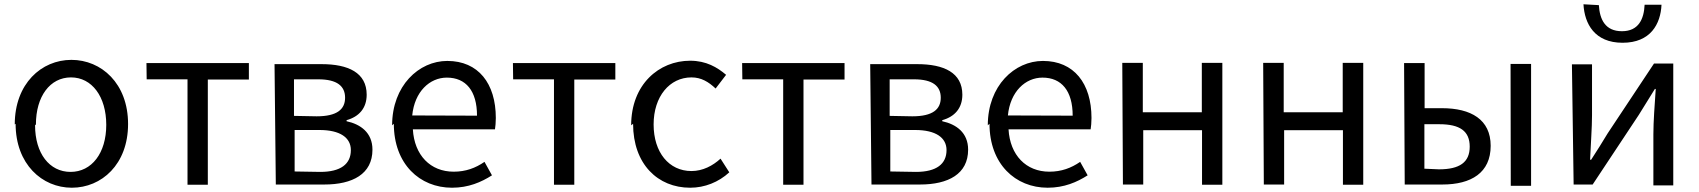

<svg xmlns="http://www.w3.org/2000/svg" viewBox="-20 -838 7946 898"><path d="M53 -259C53 -70 177 40 316 40C455 40 579 -69 579 -258C579 -448 454 -558 314 -558C174 -558 49 -447 49 -256ZM148 -256C148 -387 214 -476 312 -476C410 -476 477 -386 477 -254C477 -122 409 -34 310 -34C211 -34 144 -121 144 -252Z M666 -467H857V26H952V-466H1144V-543H665Z M1270 25H1497C1629 25 1722 -24 1722 -138C1722 -218 1666 -257 1601 -271V-276C1659 -292 1695 -332 1695 -395C1695 -498 1609 -538 1484 -538H1264ZM1358 -36V-230H1474C1571 -230 1621 -194 1621 -136C1621 -71 1574 -34 1478 -34ZM1355 -296V-467H1469C1557 -467 1594 -435 1594 -381C1594 -327 1557 -294 1461 -294Z M1822 -259C1822 -71 1943 40 2094 40C2171 40 2231 14 2281 -18L2246 -81C2204 -52 2158 -35 2102 -35C1993 -35 1918 -112 1911 -233H2295C2297 -246 2299 -265 2299 -286C2299 -448 2217 -553 2072 -553C1939 -553 1814 -437 1814 -252ZM1908 -298C1919 -410 1990 -475 2070 -475C2159 -475 2211 -413 2211 -297Z M2380 -467H2571V26H2666V-466H2858V-543H2379Z M2941 -259C2941 -70 3057 40 3208 40C3276 40 3341 14 3391 -32L3350 -96C3314 -63 3267 -38 3214 -38C3109 -38 3037 -125 3037 -256C3037 -387 3112 -476 3214 -476C3260 -476 3294 -455 3327 -424L3376 -488C3335 -523 3283 -554 3208 -554C3062 -554 2932 -443 2932 -252Z M3452 -467H3643V26H3738V-466H3930V-543H3451Z M4056 25H4283C4415 25 4508 -24 4508 -138C4508 -218 4452 -257 4387 -271V-276C4445 -292 4481 -332 4481 -395C4481 -498 4395 -538 4270 -538H4050ZM4144 -36V-230H4260C4357 -230 4407 -194 4407 -136C4407 -71 4360 -34 4264 -34ZM4141 -296V-467H4255C4343 -467 4380 -435 4380 -381C4380 -327 4343 -294 4247 -294Z M4608 -259C4608 -71 4729 40 4880 40C4957 40 5017 14 5067 -18L5032 -81C4990 -52 4944 -35 4888 -35C4779 -35 4704 -112 4697 -233H5081C5083 -246 5085 -265 5085 -286C5085 -448 5003 -553 4858 -553C4725 -553 4600 -437 4600 -252ZM4694 -298C4705 -410 4776 -475 4856 -475C4945 -475 4997 -413 4997 -297Z M5232 25H5327V-229H5602V26H5697V-544H5601V-313H5325V-544H5229Z M5891 25H5986V-229H6261V26H6356V-544H6260V-313H5984V-544H5888Z M6550 25H6726C6861 25 6952 -30 6952 -156C6952 -279 6860 -332 6724 -332H6643V-543H6547ZM6642 -49V-257H6712C6808 -257 6854 -225 6854 -152C6854 -79 6807 -46 6710 -46ZM7046 31H7141V-539H7045Z M7340 25H7429L7645 -301C7666 -335 7698 -387 7720 -422H7724C7719 -347 7713 -270 7713 -210V29H7806V-541H7716L7499 -214C7478 -179 7445 -126 7422 -91H7417C7420 -164 7426 -240 7426 -299V-537H7332ZM7386 -818C7391 -727 7438 -638 7569 -638C7700 -638 7747 -726 7751 -816H7672C7669 -749 7644 -692 7566 -692C7487 -692 7462 -748 7458 -814Z"/></svg>

Font: GenEiGothic-pro-Regular
Style: Regular
Weight: 400
Designer: Ryoko NISHIZUKA (kana & ideographs); Paul D. Hunt (Latin, Greek & Cyrillic); Wenlong ZHANG (bopomofo); Sandoll Communica
Foundry: Adobe Systems Incorporated; o_tamon
Version: Version 1.000.140830